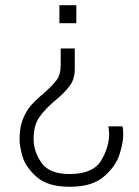

<svg xmlns="http://www.w3.org/2000/svg" viewBox="-20 -531 535 737"><path d="M208 -511H273V-442H208ZM55 4Q55 -42 68 -74Q81 -106 99 -126.5Q117 -147 147 -172Q182 -203 197.5 -224Q213 -245 213 -280V-345H267V-267Q267 -228 248.5 -202.5Q230 -177 194 -147Q152 -112 130.5 -80.5Q109 -49 109 2Q109 50 139 93.5Q169 137 247 137Q337 137 368 85.5Q399 34 399 -17Q399 -26 396 -46H450Q453 -36 453 -13Q453 17 438.5 62.5Q424 108 378.5 147Q333 186 248 186Q163 186 120.5 148Q78 110 66.5 70Q55 30 55 4Z"/></svg>

Font: Chivo Thin
Style: Regular
Weight: 100
Designer: Hector Gatti
Foundry: Omnibus-Type
Version: Version 1.007